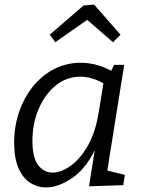

<svg xmlns="http://www.w3.org/2000/svg" viewBox="-20 -812 625 841"><path d="M182 9Q144 9 112 -11.5Q80 -32 61 -75.5Q42 -119 42 -187Q42 -259 64 -322.5Q86 -386 125.5 -434.5Q165 -483 218 -510Q271 -537 334 -537Q365 -537 398.5 -529Q432 -521 467 -502L480 -528H524L450 -65L527 -46L520 -1L370 4L395 -154Q354 -71 294.5 -31Q235 9 182 9ZM210 -56Q247 -56 288.5 -85Q330 -114 364.5 -173.5Q399 -233 413 -324L433 -447Q382 -476 332 -476Q271 -476 223.5 -437Q176 -398 149 -334Q122 -270 122 -195Q122 -122 147 -89Q172 -56 210 -56ZM222 -627 198 -660 346 -788 392 -792 508 -660 475 -627 362 -725Z"/></svg>

Font: Bitter
Style: Italic
Weight: 400
Italic angle: -9°
Designer: Sol Matas, and Bitter project Authors
Foundry: Sol Matas
Version: Version 2.001